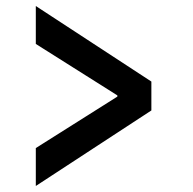

<svg xmlns="http://www.w3.org/2000/svg" viewBox="-20 -651 640 638"><path d="M99 -33V-159L370 -330V-334L99 -505V-631L483 -380V-284Z"/></svg>

Font: Source Code Pro
Style: Bold Italic
Weight: 700
Italic angle: -11°
Monospace: yes
Designer: Paul D. Hunt, Teo Tuominen
Foundry: Adobe Systems Incorporated
Version: Version 1.050;PS 1.000;hotconv 16.6.51;makeotf.lib2.5.65220